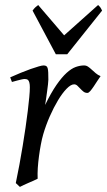

<svg xmlns="http://www.w3.org/2000/svg" viewBox="-20 -714 421 754"><path d="M375 -415Q369.1 -407.2 362.1 -396Q355 -384.8 347.9 -374.3Q340.8 -363.8 334.5 -356.4Q328.1 -349.1 323.2 -349.1Q314 -349.1 307.4 -354.5Q300.8 -359.9 295.2 -366Q289.6 -372.1 283.9 -377.4Q278.3 -382.8 271 -382.8Q258.3 -382.8 241.5 -365.5Q224.6 -348.1 207.8 -320.1Q190.9 -292 175.5 -257.1Q160.2 -222.2 149.9 -187Q144.5 -168.5 140.4 -146.2Q136.2 -124 133.1 -100.6Q129.9 -77.1 128.4 -54.4Q127 -31.7 127.9 -12.2Q121.6 -8.8 112.1 -4.6Q102.5 -0.5 92.5 3.9Q82.5 8.3 73.2 12.5Q64 16.6 58.1 20L42 4.9Q49.3 -29.8 56.2 -66.9Q63 -104 69.1 -140.9Q75.2 -177.7 80.3 -212.9Q85.4 -248 89.1 -278.3Q92.8 -308.6 95 -332.5Q97.2 -356.4 97.2 -371.1Q97.2 -382.3 95.5 -388.9Q93.8 -395.5 91.1 -398.7Q88.4 -401.9 84.7 -402.8Q81.1 -403.8 77.1 -403.8Q72.8 -403.8 64.2 -401.9Q55.7 -399.9 47.4 -397.7Q39.1 -395.5 26.9 -392.1L20 -410.2Q40.5 -419.4 61.3 -428Q82 -436.5 100.1 -442.9Q118.2 -449.2 131.6 -453.1Q145 -457 150.9 -457Q157.7 -457 161.6 -454.6Q165.5 -452.1 167.2 -446Q168.9 -439.9 169.4 -429Q169.9 -418 169.9 -400.9Q169.9 -395.5 168.5 -382.8Q167 -370.1 165 -355.2Q163.1 -340.3 160.9 -325.7Q158.7 -311 157.2 -301.8Q180.7 -350.1 201.7 -380.4Q222.7 -410.6 241.5 -427.7Q260.3 -444.8 277.3 -450.9Q294.4 -457 310.1 -457Q318.8 -457 325.9 -452.1Q333 -447.3 340.3 -440.4Q347.7 -433.6 356 -426.5Q364.3 -419.4 375 -415ZM244.1 -501H199.2L107.9 -672.4Q114.7 -681.6 118.7 -685.1Q122.6 -688.5 129.9 -694.3L231.9 -575.2L365.2 -694.3Q371.1 -689 373.8 -685.3Q376.5 -681.6 380.9 -672.4Z"/></svg>

Font: Akkhara
Style: Italic
Weight: 400
Italic angle: -7°
Designer: J. Victor Gaultney
Version: Version 1.00 June 13, 2006, initial release